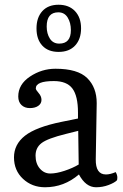

<svg xmlns="http://www.w3.org/2000/svg" viewBox="-20 -780 520 810"><path d="M240 -266 309 -280V-305Q309 -375 285.5 -406.5Q262 -438 207 -438Q131 -438 131 -407Q131 -401 143 -387.5Q155 -374 155 -358.5Q155 -343 141.5 -333.5Q128 -324 106 -324Q84 -324 70.5 -337Q57 -350 57 -373Q57 -424 106.5 -457Q156 -490 214 -490Q308 -490 348 -450.5Q388 -411 388 -345Q388 -343 384 -108Q383 -44 427 -44Q445 -44 468 -54Q475 -42 475 -31.5Q475 -21 473 -19Q463 -9 438 0.5Q413 10 385 10Q342 10 313 -44Q250 10 170 10Q115 10 77 -25.5Q39 -61 39 -116Q39 -171 85.5 -207.5Q132 -244 240 -266ZM312 -86 310 -228 258 -215Q181 -196 155.5 -176.5Q130 -157 130 -123.5Q130 -90 148 -69Q166 -48 192 -48Q218 -48 252.5 -59.5Q287 -71 312 -86ZM158.5 -587.5Q134 -614 134 -660Q134 -706 158.5 -733Q183 -760 227 -760Q271 -760 296.5 -733Q322 -706 322 -660.5Q322 -615 297 -588Q272 -561 227.5 -561Q183 -561 158.5 -587.5ZM230 -596Q279 -596 279 -653Q279 -684 265.5 -706Q252 -728 226 -728Q177 -728 177 -668Q177 -638 190.5 -617Q204 -596 230 -596Z"/></svg>

Font: Esteban
Style: Regular
Weight: 400
Designer: Angelica Diaz Rivera
Foundry: Angelica Diaz Rivera
Version: Version 1.002